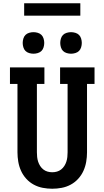

<svg xmlns="http://www.w3.org/2000/svg" viewBox="-20 -1148 640 1176"><path d="M300 8Q271 8 242 2.5Q213 -3 187 -17Q161 -31 141 -53Q121 -75 109 -101.5Q97 -128 92 -157Q87 -186 87 -215V-634H41V-735H252V-634H206V-215Q206 -201 207.5 -186.5Q209 -172 213.5 -158Q218 -144 226 -131.5Q234 -119 245.5 -110Q257 -101 271 -97Q285 -93 300 -93Q315 -93 329 -97Q343 -101 354.5 -110Q366 -119 374 -131.5Q382 -144 386.5 -158Q391 -172 392.5 -186.5Q394 -201 394 -215V-634H348V-735H559V-634H513V-215Q513 -186 508 -157Q503 -128 491 -101.5Q479 -75 459 -53Q439 -31 413 -17Q387 -3 358 2.5Q329 8 300 8ZM415 -819Q402 -819 388.5 -823Q375 -827 366 -836Q357 -845 353 -858.5Q349 -872 349 -885Q349 -898 353 -911.5Q357 -925 366 -934Q375 -943 388.5 -947Q402 -951 415 -951Q428 -951 441.5 -947Q455 -943 464 -934Q473 -925 477 -911.5Q481 -898 481 -885Q481 -872 477 -858.5Q473 -845 464 -836Q455 -827 441.5 -823Q428 -819 415 -819ZM185 -819Q172 -819 158.5 -823Q145 -827 136 -836Q127 -845 123 -858.5Q119 -872 119 -885Q119 -898 123 -911.5Q127 -925 136 -934Q145 -943 158.5 -947Q172 -951 185 -951Q198 -951 211.5 -947Q225 -943 234 -934Q243 -925 247 -911.5Q251 -898 251 -885Q251 -872 247 -858.5Q243 -845 234 -836Q225 -827 211.5 -823Q198 -819 185 -819ZM128 -1052V-1128H472V-1052Z"/></svg>

Font: Iosevka Etoile
Style: Bold
Weight: 700
Designer: Belleve Invis
Foundry: Belleve Invis
Version: Version 28.1.0; ttfautohint (v1.8.4)